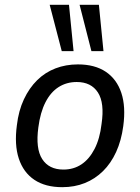

<svg xmlns="http://www.w3.org/2000/svg" viewBox="-20 -767 580 796"><path d="M238 9Q168 9 122.5 -21.5Q77 -52 58 -109.5Q39 -167 50 -248Q57 -308 79 -355Q101 -402 134 -434.5Q167 -467 210 -483.5Q253 -500 303 -500Q373 -500 418.5 -469.5Q464 -439 483 -382Q502 -325 491 -244Q483 -184 461.5 -137Q440 -90 407 -57.5Q374 -25 331.5 -8Q289 9 238 9ZM243 -64Q285 -64 317.5 -85.5Q350 -107 372 -149.5Q394 -192 401 -253Q414 -340 386 -383.5Q358 -427 298 -427Q256 -427 223 -406Q190 -385 168.5 -343Q147 -301 139 -239Q127 -151 155 -107.5Q183 -64 243 -64ZM359 -555 310 -747H390L409 -555ZM236 -555 186 -747H266L285 -555Z"/></svg>

Font: Nunito Sans 10pt SemiCondensed Medium
Style: Italic
Weight: 500
Width: 4
Italic angle: -9°
Designer: Vernon Adams
Foundry: Vernon Adams
Version: Version 3.101;gftools[0.9.27]